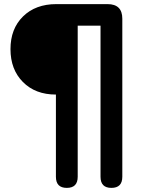

<svg xmlns="http://www.w3.org/2000/svg" viewBox="-20 -725 685 934"><path d="M252 135V-265Q152 -265 91.5 -326Q31 -387 31 -486Q31 -585 92 -645Q153 -705 254 -705H503Q575 -705 575 -634V135Q575 189 522 189Q469 189 469 135V-600H358V135Q358 189 305 189Q252 189 252 135Z"/></svg>

Font: Nunito ExtraBold
Style: Regular
Weight: 800
Designer: Vernon Adams
Foundry: Vernon Adams
Version: Version 3.602